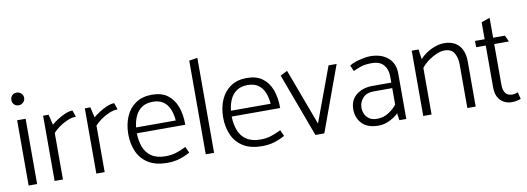

<svg xmlns="http://www.w3.org/2000/svg" viewBox="-57 -1049 3860 1405"><g transform="rotate(-10 1873.0 -346.5)"><path d="M128 0V-485H65V0ZM96 -591Q115 -591 129.5 -604.5Q144 -618 144 -638Q144 -658 129.5 -671.5Q115 -685 96 -685Q75 -685 62 -671.5Q49 -658 49 -638Q49 -618 62 -604.5Q75 -591 96 -591Z M320 0V-346Q339 -367 367.5 -387.5Q396 -408 429.5 -422Q463 -436 493 -436L476 -485Q451 -485 420.5 -472Q390 -459 362.5 -441Q335 -423 317 -408L299 -485H258V0Z M630 0V-346Q649 -367 677.5 -387.5Q706 -408 739.5 -422Q773 -436 803 -436L786 -485Q761 -485 730.5 -472Q700 -459 672.5 -441Q645 -423 627 -408L609 -485H568V0Z M1271 -239V-244Q1271 -317 1249.5 -374.5Q1228 -432 1183.5 -465Q1139 -498 1068 -498Q997 -498 948 -465Q899 -432 874 -375Q849 -318 848 -245Q848 -170 874.5 -111.5Q901 -53 955.5 -20Q1010 13 1094 13Q1132 13 1161.5 6.5Q1191 0 1216 -10.5Q1241 -21 1264 -33L1243 -79Q1206 -60 1169.5 -48.5Q1133 -37 1091 -37Q1026 -37 986.5 -63.5Q947 -90 929.5 -135.5Q912 -181 911 -239ZM913 -282Q918 -330 935.5 -367Q953 -404 985 -425Q1017 -446 1065 -446Q1113 -446 1143 -425Q1173 -404 1188.5 -367Q1204 -330 1208 -282Z M1443 0V-706L1381 -696V0Z M1976 -239V-244Q1976 -317 1954.5 -374.5Q1933 -432 1888.5 -465Q1844 -498 1773 -498Q1702 -498 1653 -465Q1604 -432 1579 -375Q1554 -318 1553 -245Q1553 -170 1579.5 -111.5Q1606 -53 1660.5 -20Q1715 13 1799 13Q1837 13 1866.5 6.5Q1896 0 1921 -10.5Q1946 -21 1969 -33L1948 -79Q1911 -60 1874.5 -48.5Q1838 -37 1796 -37Q1731 -37 1691.5 -63.5Q1652 -90 1634.5 -135.5Q1617 -181 1616 -239ZM1618 -282Q1623 -330 1640.5 -367Q1658 -404 1690 -425Q1722 -446 1770 -446Q1818 -446 1848 -425Q1878 -404 1893.5 -367Q1909 -330 1913 -282Z M2262 0 2439 -485H2379L2229 -79L2073 -498L2021 -472L2196 0Z M2562 -136Q2562 -178 2590 -209Q2618 -240 2672 -240H2809V-117Q2784 -86 2746.5 -62Q2709 -38 2662 -38Q2626 -38 2604 -53Q2582 -68 2572 -91Q2562 -114 2562 -136ZM2554 -412Q2580 -424 2610 -435Q2640 -446 2693 -446Q2752 -446 2780.5 -413Q2809 -380 2809 -330V-281H2674Q2598 -282 2549.5 -243.5Q2501 -205 2501 -136Q2501 -73 2541.5 -30Q2582 13 2664 13Q2707 13 2748 -7.5Q2789 -28 2812 -52L2820 0H2871V-340Q2871 -388 2849 -423.5Q2827 -459 2786.5 -478.5Q2746 -498 2690 -498Q2670 -498 2640.5 -492.5Q2611 -487 2582.5 -478Q2554 -469 2535 -456Z M3059 0V-346Q3082 -375 3112.5 -397Q3143 -419 3174.5 -432Q3206 -445 3231 -445Q3284 -445 3304.5 -410Q3325 -375 3325 -325V-1H3387V-337Q3387 -384 3371.5 -420Q3356 -456 3323 -477Q3290 -498 3238 -498Q3208 -498 3174 -486.5Q3140 -475 3109.5 -455Q3079 -435 3058 -411L3048 -485H2997V0Z M3688 -475H3600V-623L3537 -601V-475H3465L3466 -428H3537V-116Q3537 -74 3552 -45.5Q3567 -17 3593.5 -2Q3620 13 3655 13Q3668 13 3680 11.5Q3692 10 3702.5 7Q3713 4 3721 1L3709 -50Q3704 -48 3691.5 -44.5Q3679 -41 3668 -41Q3631 -41 3615.5 -64Q3600 -87 3600 -123V-428H3709Z"/></g></svg>

Font: Catamaran Light
Style: Regular
Weight: 300
Designer: Pria Ravichandran
Version: Version 2.000